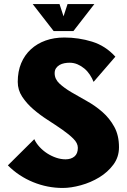

<svg xmlns="http://www.w3.org/2000/svg" viewBox="-20 -917 630 952"><path d="M325 -606Q312 -606 299 -603.5Q286 -601 275.5 -595Q265 -589 258 -579Q251 -569 251 -554Q251 -525 274.5 -503Q298 -481 333.5 -460Q369 -439 410.5 -416Q452 -393 487.5 -362Q523 -331 546.5 -288.5Q570 -246 570 -187Q570 -138 542 -100.5Q514 -63 472 -37.5Q430 -12 381 1.5Q332 15 291 15Q215 15 144 -14Q73 -43 19 -97L150 -227Q159 -207 176 -188.5Q193 -170 214 -156.5Q235 -143 258.5 -135Q282 -127 305 -127Q332 -127 349 -141Q366 -155 366 -184Q366 -207 344 -229Q322 -251 289 -274Q256 -297 217 -322Q178 -347 145 -375.5Q112 -404 90 -437.5Q68 -471 68 -511Q68 -563 85 -603.5Q102 -644 133 -672.5Q164 -701 206 -716Q248 -731 299 -731Q370 -731 436.5 -710.5Q503 -690 552 -636L444 -511Q437 -529 425.5 -546.5Q414 -564 398.5 -577Q383 -590 364.5 -598Q346 -606 325 -606ZM142 -897H275L295 -836L315 -897H448L344 -763H246Z"/></svg>

Font: CAT Rhythmus
Style: Regular
Weight: 400
Designer: Peter Wiegel nach alter Vorlage
Foundry: Peter Wiegel
Version: 1.000